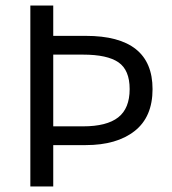

<svg xmlns="http://www.w3.org/2000/svg" viewBox="-20 -676 623 696"><path d="M90 0V-656H173V-546H291Q533 -546 533 -353Q533 -252 468 -201Q403 -150 291 -150H173V0ZM173 -218H281Q367 -218 408.5 -250.5Q450 -283 450 -353Q450 -422 409.5 -450Q369 -478 281 -478H173Z"/></svg>

Font: Toshiba Sans
Style: Regular
Weight: 400
Designer: Paul D. Hunt
Foundry: Toshiba Corporation
Version: Version 2.020;PS 2.0;hotconv 1.0.86;makeotf.lib2.5.63406